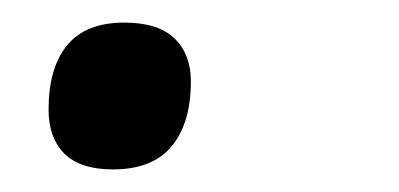

<svg xmlns="http://www.w3.org/2000/svg" viewBox="-20 -116 353 170"><path d="M80 34Q51 34 37 20Q23 6 23 -19Q23 -56 39.5 -76Q56 -96 90 -96Q120 -96 134.5 -82Q149 -68 149 -44Q149 -7 132 13.5Q115 34 80 34Z"/></svg>

Font: Playwrite IE
Style: Regular
Weight: 400
Designer: Veronika Burian, José Scaglione
Foundry: TypeTogether
Version: Version 1.002